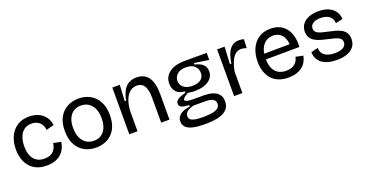

<svg xmlns="http://www.w3.org/2000/svg" viewBox="-32 -1178 3826 1997"><g transform="rotate(-20 1881.0 -179.5)"><path d="M297 13Q230 13 183 -8.5Q136 -30 106.5 -67Q77 -104 62.5 -152Q48 -200 48 -254Q48 -311 63.5 -361Q79 -411 109.5 -449Q140 -487 185.5 -508.5Q231 -530 291 -530Q353 -530 398 -508.5Q443 -487 470.5 -448.5Q498 -410 504 -359L418 -337Q416 -367 401.5 -393.5Q387 -420 359 -436Q331 -452 290 -452Q254 -452 226.5 -438Q199 -424 180 -398Q161 -372 151 -336Q141 -300 141 -256Q141 -196 158 -153Q175 -110 210 -86.5Q245 -63 298 -63Q341 -63 370 -78.5Q399 -94 415 -121.5Q431 -149 435 -185L519 -168Q513 -125 495 -91Q477 -57 448.5 -34Q420 -11 382 1Q344 13 297 13Z M842 13Q768 13 711.5 -19Q655 -51 623.5 -112Q592 -173 592 -260Q592 -351 625 -410.5Q658 -470 714 -500Q770 -530 840 -530Q911 -530 967.5 -499Q1024 -468 1057 -407Q1090 -346 1090 -257Q1090 -167 1057.5 -107Q1025 -47 968.5 -17Q912 13 842 13ZM845 -62Q893 -62 927 -85Q961 -108 979.5 -151.5Q998 -195 998 -254Q998 -315 979 -359.5Q960 -404 924 -428.5Q888 -453 838 -453Q791 -453 756.5 -430.5Q722 -408 703 -365.5Q684 -323 684 -262Q684 -169 727.5 -115.5Q771 -62 845 -62Z M1211 0V-308V-517H1294L1284 -339H1299Q1312 -405 1335.5 -447Q1359 -489 1395.5 -509.5Q1432 -530 1482 -530Q1568 -530 1612 -468.5Q1656 -407 1656 -283V0H1564V-276Q1564 -365 1537 -407Q1510 -449 1456 -449Q1409 -449 1375 -418.5Q1341 -388 1323 -336Q1305 -284 1302 -219V0Z M1990 171Q1907 171 1855 158.5Q1803 146 1779 120.5Q1755 95 1755 58Q1755 13 1790.5 -16.5Q1826 -46 1900 -56V-73Q1845 -73 1818.5 -86Q1792 -99 1792 -125Q1792 -152 1818.5 -171Q1845 -190 1906 -205V-222Q1845 -224 1813 -260Q1781 -296 1781 -352Q1781 -403 1808.5 -440.5Q1836 -478 1888 -499Q1940 -520 2011 -520H2257V-442L2096 -466V-449Q2155 -437 2185.5 -408Q2216 -379 2216 -332Q2216 -289 2191 -257Q2166 -225 2118 -207Q2070 -189 2000 -189Q1985 -189 1970 -190.5Q1955 -192 1931 -196Q1901 -180 1885 -166Q1869 -152 1869 -141Q1869 -131 1883 -125Q1897 -119 1918 -117Q1939 -115 1958 -115H2082Q2101 -115 2131.5 -111.5Q2162 -108 2192.5 -95Q2223 -82 2244 -55Q2265 -28 2265 19Q2265 72 2233.5 106Q2202 140 2141 155.5Q2080 171 1990 171ZM1991 95Q2059 95 2101 86.5Q2143 78 2162.5 60Q2182 42 2182 15Q2182 -10 2169 -24Q2156 -38 2136 -44Q2116 -50 2096 -51Q2076 -52 2060 -52H1942Q1885 -38 1863.5 -16.5Q1842 5 1842 31Q1842 58 1861.5 71.5Q1881 85 1915 90Q1949 95 1991 95ZM2003 -248Q2064 -248 2096.5 -274.5Q2129 -301 2129 -345Q2129 -393 2096 -423Q2063 -453 2000 -453Q1939 -453 1905 -423.5Q1871 -394 1871 -349Q1871 -319 1886.5 -296.5Q1902 -274 1931.5 -261Q1961 -248 2003 -248Z M2371 0V-274V-517H2454L2444 -327H2460Q2469 -390 2488 -435.5Q2507 -481 2538.5 -505Q2570 -529 2615 -529Q2627 -529 2640.5 -527.5Q2654 -526 2670 -520L2665 -424Q2650 -430 2634.5 -433Q2619 -436 2606 -436Q2566 -436 2538 -410Q2510 -384 2491.5 -339Q2473 -294 2463 -236V0Z M2973 13Q2911 13 2864.5 -5.5Q2818 -24 2786.5 -59Q2755 -94 2739 -142.5Q2723 -191 2723 -250Q2723 -311 2738.5 -361.5Q2754 -412 2785 -450Q2816 -488 2861 -509Q2906 -530 2964 -530Q3016 -530 3058 -512.5Q3100 -495 3129.5 -459.5Q3159 -424 3173.5 -371.5Q3188 -319 3184 -248L2780 -245V-307L3127 -310L3098 -269Q3102 -330 3086 -370.5Q3070 -411 3038.5 -432Q3007 -453 2964 -453Q2918 -453 2883.5 -428.5Q2849 -404 2830.5 -359.5Q2812 -315 2812 -252Q2812 -160 2853 -111Q2894 -62 2974 -62Q3007 -62 3031 -70.5Q3055 -79 3071 -93Q3087 -107 3097 -126Q3107 -145 3111 -166L3193 -149Q3185 -112 3167.5 -82Q3150 -52 3122 -31Q3094 -10 3057 1.5Q3020 13 2973 13Z M3507 13Q3453 13 3411.5 1.5Q3370 -10 3341.5 -31.5Q3313 -53 3298 -84.5Q3283 -116 3283 -155L3361 -173Q3359 -137 3377 -112Q3395 -87 3429.5 -74Q3464 -61 3511 -61Q3571 -61 3603.5 -81Q3636 -101 3636 -136Q3636 -164 3618 -179.5Q3600 -195 3568 -204Q3536 -213 3494 -222Q3457 -230 3421 -240Q3385 -250 3355.5 -266.5Q3326 -283 3308.5 -309.5Q3291 -336 3291 -377Q3291 -424 3315.5 -458Q3340 -492 3386 -511Q3432 -530 3496 -530Q3559 -530 3604.5 -510.5Q3650 -491 3676 -455Q3702 -419 3705 -369L3625 -350Q3625 -385 3608 -408.5Q3591 -432 3561.5 -444Q3532 -456 3492 -456Q3439 -456 3408.5 -436Q3378 -416 3378 -381Q3378 -354 3396.5 -338Q3415 -322 3446.5 -313Q3478 -304 3518 -296Q3557 -288 3593.5 -278Q3630 -268 3659 -252Q3688 -236 3705 -209Q3722 -182 3722 -141Q3722 -91 3695.5 -56.5Q3669 -22 3620.5 -4.5Q3572 13 3507 13Z"/></g></svg>

Font: Bricolage Grotesque 28pt
Style: Regular
Weight: 400
Version: Version 1.001;gftools[0.9.33.dev8+g029e19f]